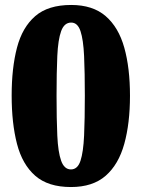

<svg xmlns="http://www.w3.org/2000/svg" viewBox="-20 -744 571 774"><path d="M266 10Q174 10 122 -35.5Q70 -81 48.5 -164Q27 -247 27 -359Q27 -470 48.5 -552Q70 -634 122 -679Q174 -724 267 -724Q354 -724 406 -679Q458 -634 481 -552Q504 -470 504 -358Q504 -247 481 -164Q458 -81 406 -35.5Q354 10 266 10ZM266 -61Q293 -61 304.5 -96Q316 -131 319 -197.5Q322 -264 322 -358Q322 -452 319 -518Q316 -584 304.5 -618.5Q293 -653 267 -653Q239 -653 226.5 -618.5Q214 -584 211 -518Q208 -452 208 -358Q208 -264 211 -197.5Q214 -131 226.5 -96Q239 -61 266 -61Z"/></svg>

Font: Noto Serif Lao SemiCondensed Black
Style: Regular
Weight: 900
Width: 4
Designer: Monotype Design Team
Foundry: Monotype Imaging Inc.
Version: Version 2.003; ttfautohint (v1.8.4.7-5d5b)